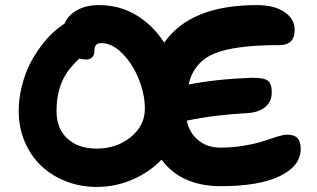

<svg xmlns="http://www.w3.org/2000/svg" viewBox="-20 -714 1257 761"><path d="M362.8 26.9Q298.3 26.9 241.5 4.6Q184.6 -17.6 143.3 -56.9Q102.1 -96.2 78.1 -152.1Q54.2 -208 54.2 -272.9Q54.2 -323.2 66.4 -372.1Q78.6 -420.9 97.7 -458.7Q116.7 -496.6 141.4 -529.5Q166 -562.5 189.7 -584.5Q213.4 -606.4 235.8 -620.1Q248.5 -652.3 284.4 -673.1Q320.3 -693.8 372.1 -693.8Q454.1 -693.8 520 -654.1Q585.9 -614.3 630.9 -544.9Q734.4 -693.8 998 -693.8Q1067.4 -693.8 1107.7 -666.3Q1147.9 -638.7 1147.9 -596.2Q1147.9 -535.2 1088.9 -535.2Q909.2 -535.2 828.9 -501.5Q748.5 -467.8 727.1 -378.9Q834.5 -400.4 979 -405.8Q1025.9 -405.8 1041.5 -394.3Q1057.1 -382.8 1057.1 -348.1Q1057.1 -311 1031.5 -290Q1005.9 -269 964.8 -266.1Q829.1 -258.8 720.2 -235.8Q730.5 -187.5 765.9 -158.2Q801.3 -128.9 854 -128.9Q902.8 -128.9 949.2 -137Q995.6 -145 1023.4 -154.5Q1051.3 -164.1 1077.4 -172.1Q1103.5 -180.2 1117.2 -180.2Q1147.5 -180.2 1159.7 -166Q1171.9 -151.9 1171.9 -124Q1171.9 -56.2 1089.4 -16.1Q1006.8 23.9 855 23.9Q698.7 23.9 620.1 -81.1Q571.8 -30.8 504.6 -2Q437.5 26.9 362.8 26.9ZM204.1 -272.9Q204.1 -204.1 247.3 -164.6Q290.5 -125 362.8 -125Q441.9 -125 498 -170.4Q554.2 -215.8 554.2 -283.2Q554.2 -339.4 530.3 -399.7Q506.3 -460 465.6 -501.5Q424.8 -543 381.8 -543Q365.7 -543 359.9 -534.7Q354 -526.4 354 -511.2Q354 -495.6 345 -486.8Q335.9 -478 323.2 -478Q306.6 -478 294.9 -481.9Q245.6 -437.5 224.9 -388.4Q204.1 -339.4 204.1 -272.9Z"/></svg>

Font: Shantell Sans Irregular Bouncy
Style: Bold
Weight: 700
Designer: Stephen Nixon, Anya Danilova, Shantell Martin
Foundry: Arrow Type
Version: Version 1.006;[9816181b4]